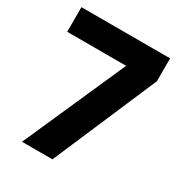

<svg xmlns="http://www.w3.org/2000/svg" viewBox="-172 -833 877 945"><g transform="rotate(30 267.0 -360.0)"><path d="M93 0H266L519 -590V-720H15V-580H350Z"/></g></svg>

Font: Aspekta 750
Style: Regular
Weight: 750
Designer: Ivo Dolenc
Version: Version 2.000